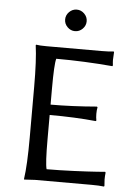

<svg xmlns="http://www.w3.org/2000/svg" viewBox="-57 -877 652 923"><g transform="rotate(5 269.0 -415.0)"><path d="M239.5 -744.5Q224 -760 224 -781Q224 -802 239.5 -817.5Q255 -833 276 -833Q297 -833 312.5 -817.5Q328 -802 328 -781Q328 -760 312.5 -744.5Q297 -729 276 -729Q255 -729 239.5 -744.5ZM190 -200Q190 -83 198 -56Q258 -56 328.5 -59Q399 -62 440 -65L480 -68L482 -64Q480 -48 480 -31Q480 -28 482 0L480 3Q456 0 420 0H147L95 3L94 0Q104 -68 104 -200V-445Q104 -574 94 -645L96 -648Q113 -645 147 -645H410Q446 -645 470 -648L472 -645Q470 -617 470 -607Q470 -597 472 -581L470 -577Q332 -589 198 -589Q190 -562 190 -445V-367Q295 -367 413 -377L416 -374Q413 -360 413 -342Q413 -324 416 -310L413 -307Q314 -317 190 -317Z"/></g></svg>

Font: Libertinus Sans
Style: Regular
Weight: 400
Designer: Philipp H. Poll
Foundry: Khaled Hosny
Version: Version 6.1